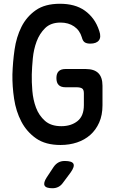

<svg xmlns="http://www.w3.org/2000/svg" viewBox="-20 -761 640 1021"><path d="M426 -265Q426 -285 416 -291Q406 -297 386 -297H328Q304 -297 292 -309Q280 -321 280 -346Q280 -370 292 -382Q304 -394 328 -394H436Q481 -394 503 -372Q525 -350 525 -305V-201Q525 -149 507.5 -109.5Q490 -70 460 -43.5Q430 -17 389.5 -3.5Q349 10 302 10Q222 10 172 -25Q122 -60 93.5 -114.5Q65 -169 55 -235.5Q45 -302 46 -365Q48 -431 57.5 -497.5Q67 -564 94 -618Q121 -672 170 -706.5Q219 -741 299 -741Q339 -741 372 -732Q405 -723 431 -704.5Q457 -686 476.5 -659.5Q496 -633 508 -596Q519 -564 506 -546.5Q493 -529 460 -529Q441 -529 430.5 -536Q420 -543 415 -563Q404 -600 374 -620.5Q344 -641 302 -641Q250 -641 220 -611.5Q190 -582 174.5 -540Q159 -498 154.5 -450.5Q150 -403 149 -365Q148 -326 152 -278Q156 -230 171.5 -188.5Q187 -147 219 -118.5Q251 -90 306 -90Q358 -90 392 -117Q426 -144 426 -202ZM228 183 265 127Q276 111 290.5 103Q305 95 324 95Q363 95 370.5 110Q378 125 355 157L314 212Q304 226 290 233Q276 240 259 240Q224 240 217 225.5Q210 211 228 183Z"/></svg>

Font: Maple Mono NL Medium
Style: Regular
Weight: 500
Monospace: yes
Designer: subframe7536
Version: Version 7.000